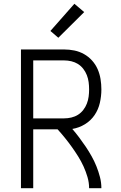

<svg xmlns="http://www.w3.org/2000/svg" viewBox="-20 -997 640 1017"><path d="M91 0V-735H320Q347 -735 374 -729.5Q401 -724 425 -710.5Q449 -697 467.5 -676.5Q486 -656 497 -631Q508 -606 512.5 -578.5Q517 -551 517 -523Q517 -488 509 -452.5Q501 -417 481 -387.5Q461 -358 430 -339Q399 -320 363 -314Q382 -292 400 -268Q418 -244 434.5 -219.5Q451 -195 465.5 -169Q480 -143 491 -115.5Q502 -88 509.5 -59Q517 -30 517 0H452Q452 -30 443.5 -59Q435 -88 422.5 -115.5Q410 -143 394 -168.5Q378 -194 360.5 -218.5Q343 -243 324 -266.5Q305 -290 285 -312H156V0ZM156 -370H320Q339 -370 358 -374.5Q377 -379 393 -389Q409 -399 421 -414.5Q433 -430 440 -448Q447 -466 449.5 -485Q452 -504 452 -523Q452 -543 449.5 -562Q447 -581 440 -599Q433 -617 421 -632.5Q409 -648 393 -658Q377 -668 358 -672.5Q339 -677 320 -677H156ZM289 -797 247 -833 374 -977 426 -933Z"/></svg>

Font: Iosevka Curly Light Extended
Style: Regular
Weight: 300
Width: 7
Monospace: yes
Designer: Belleve Invis
Foundry: Belleve Invis
Version: Version 11.1.0; ttfautohint (v1.8.3)